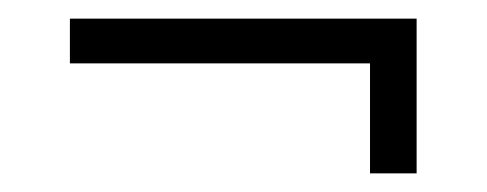

<svg xmlns="http://www.w3.org/2000/svg" viewBox="-20 -258 522 206"><path d="M377 -190V-72H427V-238H55V-190Z"/></svg>

Font: Cambay Devanagari
Style: Regular
Weight: 400
Designer: Pooja Saxena
Foundry: Pooja Saxena
Version: Version 1.180;PS 001.180;hotconv 1.0.70;makeotf.lib2.5.58329